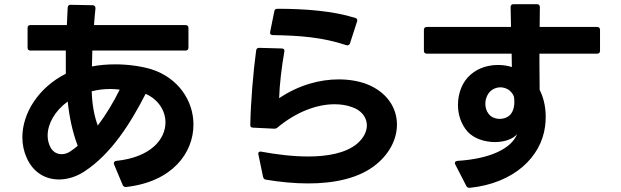

<svg xmlns="http://www.w3.org/2000/svg" viewBox="-20 -833 2970 919"><path d="M582 62H584C805 37 906 -101 906 -237C906 -350 834 -461 703 -502C655 -516 594 -525 532 -525C494 -525 456 -522 420 -515L422 -591H868C877 -591 882 -596 882 -605V-699C882 -708 877 -713 868 -713H430C432 -740 434 -767 437 -793C437 -802 433 -808 423 -808L319 -810C310 -811 305 -806 304 -797L300 -713H126C116 -713 112 -708 112 -699V-605C112 -596 116 -591 126 -591H295C295 -571 295 -552 295 -532V-480C164 -414 87 -291 87 -176C87 -141 94 -108 108 -77C139 -7 198 26 262 26C303 26 346 13 385 -13C513 -97 605 -243 677 -384C738 -357 772 -303 772 -247C772 -166 701 -80 537 -63C529 -62 525 -58 525 -52C525 -50 525 -48 526 -46L567 52C570 59 575 62 582 62ZM223 -125C213 -143 208 -163 208 -184C208 -240 242 -302 304 -347C312 -272 327 -201 352 -135C340 -125 328 -116 316 -108C303 -99 288 -95 275 -95C254 -95 235 -105 223 -125ZM419 -396C446 -403 476 -407 507 -407C522 -407 537 -406 553 -404C524 -345 488 -285 448 -232C431 -278 421 -332 419 -396Z M1253 27C1319 38 1388 45 1455 45C1582 45 1702 20 1783 -48C1847 -101 1880 -170 1880 -237C1880 -317 1832 -393 1734 -431C1696 -445 1651 -453 1601 -453C1514 -453 1413 -428 1316 -363C1318 -428 1328 -512 1341 -586C1343 -595 1339 -601 1329 -601L1221 -604C1212 -604 1207 -600 1206 -591C1192 -490 1180 -341 1178 -236C1177 -227 1182 -222 1191 -222L1293 -217C1300 -217 1305 -219 1310 -224C1398 -297 1496 -334 1581 -334C1610 -334 1638 -330 1663 -321C1710 -306 1736 -271 1736 -233C1736 -204 1721 -172 1689 -145C1635 -100 1548 -84 1455 -84C1380 -84 1301 -94 1231 -107C1222 -109 1216 -105 1216 -98L1217 -93L1239 13C1241 21 1245 26 1253 27ZM1293 -779 1273 -680C1271 -671 1276 -665 1285 -665C1413 -663 1523 -655 1637 -617C1645 -614 1652 -617 1655 -625L1689 -730C1692 -738 1689 -745 1681 -747C1574 -781 1438 -791 1309 -791C1300 -791 1294 -788 1293 -779Z M2227 66H2229C2441 44 2570 -82 2589 -228C2591 -244 2592 -259 2592 -274C2592 -328 2579 -372 2563 -403L2562 -525V-576H2838C2847 -576 2852 -581 2852 -590V-690C2852 -699 2847 -704 2838 -704H2563L2564 -799C2564 -808 2559 -813 2550 -813H2438C2429 -813 2424 -808 2424 -800V-799L2426 -704H2023C2014 -704 2009 -699 2009 -690V-590C2009 -581 2014 -576 2023 -576H2429L2430 -512C2412 -518 2389 -522 2364 -522C2321 -522 2272 -510 2234 -477C2193 -443 2172 -387 2172 -331C2172 -284 2187 -238 2218 -203C2249 -169 2301 -153 2349 -153C2392 -153 2434 -166 2455 -191C2429 -124 2330 -73 2170 -63C2162 -62 2157 -58 2157 -53C2157 -51 2158 -48 2159 -46L2212 57C2215 63 2220 66 2227 66ZM2303 -337C2303 -355 2309 -373 2319 -387C2333 -406 2355 -415 2375 -415C2390 -415 2404 -410 2415 -403C2424 -396 2436 -384 2440 -370C2441 -363 2442 -355 2442 -345C2442 -327 2439 -306 2425 -287C2413 -272 2392 -264 2372 -264C2351 -264 2330 -272 2318 -289C2308 -302 2303 -319 2303 -337Z"/></svg>

Font: LINE Seed JP_OTF Bold
Style: Regular
Weight: 700
Designer: LINE & Fontrix & Fontworks
Version: Version 1.009